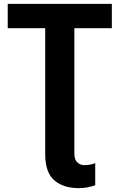

<svg xmlns="http://www.w3.org/2000/svg" viewBox="-20 -734 619 994"><path d="M389 240Q307 240 260.5 199Q214 158 214 64V-588H20V-714H559V-588H365V61Q365 92 380 106.5Q395 121 418 121Q435 121 450 117.5Q465 114 473 111V225Q461 230 438 235Q415 240 389 240Z"/></svg>

Font: Noto Sans IKEA
Style: Bold
Weight: 600
Designer: Monotype Design Team
Foundry: Monotype Imaging Inc.
Version: Version 2.001